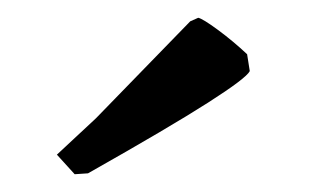

<svg xmlns="http://www.w3.org/2000/svg" viewBox="-20 -729 348 216"><path d="M64 -533 44 -555 88 -596 194 -705 203 -709Q208 -708 225 -695.5Q242 -683 258 -668L261 -649Q257 -641 214 -613.5Q171 -586 79 -534Z"/></svg>

Font: Labrada Medium
Style: Regular
Weight: 500
Designer: Mercedes Jáuregui
Foundry: Omnibus-Type Team
Version: Version 1.000; ttfautohint (v1.8.4.7-5d5b)